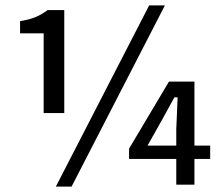

<svg xmlns="http://www.w3.org/2000/svg" viewBox="-20 -686 815 708"><path d="M217 -649H156C127 -628 103 -616 54 -608V-563H141V-269H217ZM186 2H244L588 -666H530ZM578 -245 623 -327H635L630 -209V-149H524ZM697 -149V-385H603L456 -138V-100H630V-5H697V-100H755V-149Z"/></svg>

Font: Falling Sky
Style: Light
Weight: 400
Designer: Paul D. Hunt
Foundry: Adobe Systems Incorporated
Version: Version 1.02